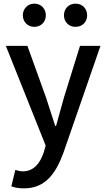

<svg xmlns="http://www.w3.org/2000/svg" viewBox="-20 -801 584 1051"><path d="M393 -654C432 -654 457 -682 457 -717C457 -753 432 -781 393 -781C356 -781 330 -753 330 -717C330 -682 356 -654 393 -654ZM168 -654C205 -654 231 -682 231 -717C231 -753 205 -781 168 -781C131 -781 105 -753 105 -717C105 -682 131 -654 168 -654ZM530 -550H418L330 -267L287 -112H282C265 -163 248 -218 232 -267L130 -550H12L230 -4L219 34C199 94 164 137 104 137C89 137 75 132 64 129L42 219C61 226 83 230 111 230C227 230 285 151 328 33Z"/></svg>

Font: Spoqa Han Sans Neo Medium
Style: Regular
Weight: 500
Designer: [Spoqa Han Sans Neo] Dong-huui Kim  Younghwa Kang  Yujin Lee  [Noto Sans] Ryoko NISHIZUKA  (kana & ideographs); Paul D. 
Foundry: Spoqa (http://www.spoqa-han-sans.com)
Version: Version 1.000